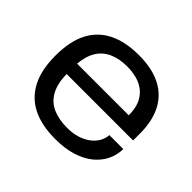

<svg xmlns="http://www.w3.org/2000/svg" viewBox="-131 -710 892 892"><g transform="rotate(45 315.5 -263.5)"><path d="M321.2 12Q233.7 12 173.1 -17.7Q112.5 -47.5 80.6 -108.5Q48.7 -169.5 48.7 -263Q48.7 -357 80.1 -417.8Q111.5 -478.5 172.6 -508.8Q233.6 -539 322 -539Q409.2 -539 467.3 -508.8Q525.3 -478.6 554 -421.7Q582.7 -364.8 582.7 -284.9V-239.3H146Q147.1 -176.5 169 -137.4Q191 -98.3 230.8 -81.1Q270.5 -63.8 325.1 -63.8Q360.9 -63.8 390.2 -73Q419.5 -82.2 440.4 -97.8Q461.3 -113.4 473.7 -134.6Q486 -155.8 487 -178.9H578.9Q578.4 -140.3 562.2 -106.1Q545.9 -72 514.1 -45.3Q482.3 -18.7 434.1 -3.3Q386 12 321.2 12ZM146.5 -307.6H485.8Q485.8 -351.5 472.8 -381Q459.7 -410.6 436.6 -429Q413.5 -447.4 383.6 -455.3Q353.8 -463.2 319.8 -463.2Q269.7 -463.2 231.9 -446.5Q194.1 -429.8 172.6 -395.6Q151.1 -361.3 146.5 -307.6Z"/></g></svg>

Font: Archivo SemiBold SemiExpanded
Style: Regular
Weight: 600
Width: 6
Version: Version 2.001